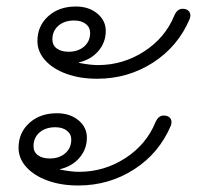

<svg xmlns="http://www.w3.org/2000/svg" viewBox="-20 -588 609 590"><path d="M95 -462Q95 -508 128 -538Q161 -568 213 -568Q253 -568 279 -546.5Q305 -525 305 -493Q305 -458 282.5 -431.5Q260 -405 222 -396V-395Q257 -388 281 -388Q358 -388 423 -430Q488 -472 516 -541Q525 -561 541 -561Q553 -561 559 -555Q565 -549 565 -541Q565 -536 563 -530Q527 -445 450 -395.5Q373 -346 278 -346Q226 -346 184.5 -361Q143 -376 119 -402.5Q95 -429 95 -462ZM257 -487Q257 -504 243.5 -514.5Q230 -525 208 -525Q178 -525 159.5 -509Q141 -493 141 -467Q141 -449 154.5 -439Q168 -429 191 -429Q220 -429 238.5 -445Q257 -461 257 -487ZM37 -134Q37 -180 70 -210Q103 -240 155 -240Q195 -240 221 -218.5Q247 -197 247 -165Q247 -130 224.5 -103.5Q202 -77 164 -68V-67Q199 -60 223 -60Q300 -60 365 -102Q430 -144 458 -213Q467 -233 483 -233Q491 -233 497 -230Q507 -224 507 -213Q507 -208 505 -202Q469 -117 392 -67.5Q315 -18 220 -18Q168 -18 126.5 -33Q85 -48 61 -74.5Q37 -101 37 -134ZM199 -159Q199 -176 185.5 -186.5Q172 -197 150 -197Q120 -197 101.5 -181Q83 -165 83 -139Q83 -121 96.5 -111Q110 -101 133 -101Q162 -101 180.5 -117Q199 -133 199 -159Z"/></svg>

Font: Kodchasan ExtraLight
Style: Italic
Weight: 275
Italic angle: -10°
Version: Version 1.000; ttfautohint (v1.6)